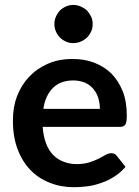

<svg xmlns="http://www.w3.org/2000/svg" viewBox="-20 -764 574 791"><path d="M158.7 -315.4H391.6Q391.6 -337.9 384.8 -360.8Q378.9 -380.4 364.3 -397.9Q351.6 -413.6 330.6 -423.3Q308.1 -432.6 282.2 -432.6Q229 -432.6 198.2 -401.9Q166.5 -370.1 158.7 -315.4ZM473.6 -241.2H155.8Q158.7 -202.1 169.9 -172.9Q180.2 -145 199.2 -125.5Q217.8 -106.4 242.2 -97.7Q267.6 -87.9 296.4 -87.9Q324.2 -87.9 348.6 -95.2Q365.7 -100.6 386.7 -110.4Q392.6 -113.3 402.3 -118.9Q412.1 -124.5 415 -126Q427.2 -132.8 438.5 -132.8Q454.1 -132.8 461.4 -121.6L497.1 -76.7Q476.6 -52.7 451.2 -36.6Q426.8 -20.5 397.9 -10.7Q365.7 0.5 341.3 3.4Q310.1 7.3 285.6 7.3Q231 7.3 186 -10.7Q138.2 -29.3 106 -63Q72.3 -97.2 52.7 -148.9Q33.2 -199.7 33.2 -267.6Q33.2 -323.2 49.8 -366.7Q67.9 -413.6 99.1 -446.8Q130.4 -480.5 176.3 -501Q220.7 -521 279.3 -521Q329.6 -521 369.1 -505.4Q411.1 -488.8 439.5 -460.4Q467.8 -431.6 485.8 -387.7Q502.4 -345.2 502.4 -288.6Q502.4 -260.7 496.6 -251Q490.7 -241.2 473.6 -241.2ZM361.8 -664.6Q361.8 -647.5 355.5 -634.3Q348.6 -619.6 338.4 -609.4Q326.7 -598.6 313 -592.8Q298.8 -586.4 281.7 -586.4Q264.6 -586.4 251.5 -592.8Q237.8 -598.6 227.1 -609.4Q216.3 -620.1 210.4 -634.3Q204.1 -647.5 204.1 -664.6Q204.1 -682.1 210.4 -695.3Q216.3 -709 227.1 -720.7Q236.8 -730.5 251.5 -737.3Q266.6 -743.7 281.7 -743.7Q296.9 -743.7 313 -737.3Q328.6 -730 338.4 -720.7Q348.6 -709.5 355.5 -695.3Q361.8 -682.1 361.8 -664.6Z"/></svg>

Font: Lato-SemiBold
Style: Bold
Weight: 500
Designer: Lukasz Dziedzic with Adam Twardoch and Botio Nikoltchev
Foundry: tyPoland Lukasz Dziedzic
Version: ""